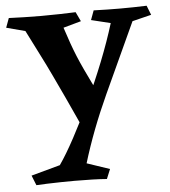

<svg xmlns="http://www.w3.org/2000/svg" viewBox="-50 -467 686 773"><g transform="rotate(-5 293.0 -80.5)"><path d="M571 -421 586 -383 509 -364Q442 -219 378.5 -80.5Q315 58 275 190L367 221L351 260Q327 258 292 257Q257 256 221 256Q197 256 166.5 256.5Q136 257 109 258Q82 259 66 260L50 220L167 188Q195 148 229.5 84Q264 20 300 -56.5Q336 -133 367.5 -212.5Q399 -292 421 -364L343 -383L357 -421Q388 -420 412.5 -419.5Q437 -419 463 -419Q490 -419 517 -419.5Q544 -420 571 -421ZM284 -420 302 -382 230 -362Q242 -325 252 -297Q262 -269 272.5 -243.5Q283 -218 297.5 -187Q312 -156 333 -113Q335 -103 328 -79.5Q321 -56 309.5 -30.5Q298 -5 285.5 13Q273 31 265 31Q237 -31 214 -80Q191 -129 170 -173.5Q149 -218 126 -263Q103 -308 76 -362L0 -382L14 -420Q44 -419 74.5 -418Q105 -417 144 -417Q186 -417 222 -418Q258 -419 284 -420Z"/></g></svg>

Font: Alkalami
Style: Regular
Weight: 400
Designer: Becca Hirsbrunner Spalinger
Foundry: SIL International
Version: Version 2.000